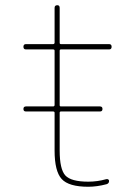

<svg xmlns="http://www.w3.org/2000/svg" viewBox="-20 -710 540 740"><path d="M80.1 -299.8H184.6Q189.5 -299.8 190.4 -304.7V-514.6Q190.4 -519.5 184.6 -519.5H80.1Q70.3 -519.5 70.3 -529.8Q70.3 -540 80.1 -540H184.6Q189.5 -540 190.4 -544.9V-679.7Q190.4 -689.5 200.2 -689.9Q210 -690.4 210 -679.7V-544.9Q210 -540 214.8 -540H400.4Q410.2 -540 410.2 -529.8Q410.2 -519.5 400.4 -519.5H214.8Q210 -519.5 210 -514.6V-304.7Q210 -299.8 214.8 -299.8H365.2Q375 -299.8 375 -290Q375 -280.3 365.2 -280.3H214.8Q210 -280.3 210 -275.4V-129.9Q210 -57.6 231.9 -33.7Q253.9 -9.8 320.3 -9.8Q355.5 -9.8 389.6 -19.5Q393.6 -20.5 397 -18.6Q400.4 -16.6 400.4 -12.7Q400.4 -2.9 390.6 0Q353.5 9.8 320.3 9.8Q245.1 9.8 217.8 -20Q190.4 -49.8 190.4 -129.9V-275.4Q190.4 -280.3 184.6 -280.3H80.1Q70.3 -280.3 70.3 -290Q70.3 -299.8 80.1 -299.8Z"/></svg>

Font: Rounded-X Mgen+ 1m thin
Style: Regular
Weight: 100
Designer: [Source Han Sans]
Ryoko NISHIZUKA  (kana & ideographs); Paul D. Hunt (Latin, Greek & Cyrillic); Wenlong ZHANG  (bopomofo
Version: Version 1.059.20150602